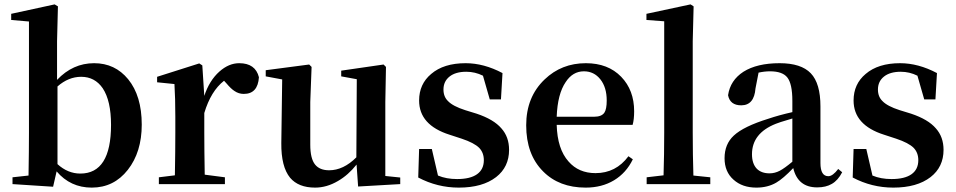

<svg xmlns="http://www.w3.org/2000/svg" viewBox="-20 -839 4357 875"><path d="M398 16Q301 16 238 -58L222 12L37 0V-31L110 -39Q112 -155 112 -235V-741L31 -748V-776L229 -819L244 -810L240 -651V-475Q312 -551 409 -551Q504 -551 564 -478Q626 -402 626 -271Q626 -146 562.5 -65Q499 16 398 16ZM346 -48Q486 -48 486 -270Q486 -380 448 -437Q412 -489 350 -489Q292 -489 242 -445V-91Q289 -48 346 -48Z M704 0V-31L777 -40Q779 -154 779 -235V-307Q779 -392 775 -456L696 -464V-489L888 -550L902 -541L911 -402Q934 -472 980 -513Q1023 -551 1070 -551Q1144 -551 1160 -487Q1155 -411 1091 -411Q1068 -411 1049 -424Q1033 -434 1012 -459L1001 -471Q941 -424 911 -324V-235Q911 -157 913 -43L1005 -31V0Z M1416 16Q1340 16 1302 -29Q1261 -79 1262 -187L1266 -477L1191 -491V-519L1389 -545L1400 -534L1394 -374V-180Q1394 -116 1416 -89Q1437 -63 1480 -63Q1545 -63 1604 -122L1606 -478L1535 -491V-517L1728 -545L1739 -534L1736 -374V-37L1804 -30V0L1612 11L1605 -89Q1567 -41 1520 -14Q1469 16 1416 16Z M2071 16Q1973 16 1886 -30L1890 -160H1948L1976 -39Q2014 -23 2063 -23Q2123 -23 2154 -45Q2185 -67 2185 -109Q2185 -143 2164 -165Q2141 -188 2084 -207L2029 -225Q1890 -269 1890 -381Q1890 -456 1945 -502Q2002 -551 2102 -551Q2185 -551 2270 -506L2263 -386H2212L2181 -494Q2145 -512 2105 -512Q2056 -512 2028.5 -490Q2001 -468 2001 -431Q2001 -398 2022 -378Q2044 -355 2100 -337L2152 -321Q2230 -295 2265 -254Q2300 -215 2300 -156Q2300 -78 2241 -32Q2179 16 2071 16Z M2649 16Q2528 16 2455 -58Q2378 -135 2378 -268Q2378 -397 2462 -477Q2539 -551 2650 -551Q2751 -551 2811 -489Q2870 -428 2870 -332Q2870 -294 2863 -270H2517Q2520 -160 2571 -103Q2617 -50 2694 -50Q2787 -50 2844 -127L2864 -113Q2834 -51 2778.5 -17.5Q2723 16 2649 16ZM2517 -307H2688Q2721 -307 2734 -325Q2745 -341 2745 -381Q2745 -441 2716 -477.5Q2687 -514 2641 -514Q2590 -514 2558 -465Q2521 -411 2517 -307Z M2927 0V-31L3004 -40Q3007 -135 3007 -235V-742L2926 -748V-776L3127 -819L3141 -810L3137 -651V-235Q3137 -135 3140 -39L3217 -31V0Z M3427 16Q3363 16 3323 -20Q3282 -56 3282 -118Q3282 -182 3324 -221Q3369 -263 3482 -298Q3529 -314 3591 -328V-379Q3591 -457 3568 -486Q3546 -514 3489 -514Q3464 -514 3437 -508L3423 -436Q3417 -359 3358 -359Q3307 -359 3298 -405Q3308 -473 3368 -512Q3430 -551 3533 -551Q3631 -551 3675 -505Q3719 -459 3719 -354V-96Q3719 -36 3755 -36Q3775 -36 3800 -69L3818 -54Q3799 -17 3771 -1Q3744 15 3704 15Q3616 15 3595 -73Q3549 -25 3518 -7Q3479 16 3427 16ZM3487 -49Q3511 -49 3534 -61Q3555 -72 3591 -102V-299Q3586 -298 3578 -295Q3530 -281 3516 -275Q3407 -232 3407 -136Q3407 -93 3429 -70Q3450 -49 3487 -49Z M4051 16Q3953 16 3866 -30L3870 -160H3928L3956 -39Q3994 -23 4043 -23Q4103 -23 4134 -45Q4165 -67 4165 -109Q4165 -143 4144 -165Q4121 -188 4064 -207L4009 -225Q3870 -269 3870 -381Q3870 -456 3925 -502Q3982 -551 4082 -551Q4165 -551 4250 -506L4243 -386H4192L4161 -494Q4125 -512 4085 -512Q4036 -512 4008.5 -490Q3981 -468 3981 -431Q3981 -398 4002 -378Q4024 -355 4080 -337L4132 -321Q4210 -295 4245 -254Q4280 -215 4280 -156Q4280 -78 4221 -32Q4159 16 4051 16Z"/></svg>

Font: GenRyuMin TW B
Style: Regular
Weight: 700
Version: Version 1.501;PS 1;hotconv 16.6.51;makeotf.lib2.5.65220